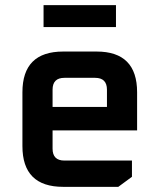

<svg xmlns="http://www.w3.org/2000/svg" viewBox="-20 -725 619 745"><path d="M67 -158V-367Q67 -525 225 -525H355Q512 -525 512 -367V-219H184V-148Q184 -102 230 -102H492V-39L439 0H225Q67 0 67 -158ZM184 -310H395V-377Q395 -423 349 -423H230Q184 -423 184 -377ZM149 -620V-705H430V-620Z"/></svg>

Font: Oxanium ExtraLight SemiBold
Style: Regular
Weight: 600
Version: Version 2.000